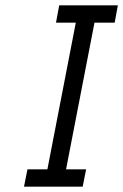

<svg xmlns="http://www.w3.org/2000/svg" viewBox="-20 -700 462 720"><path d="M149 -20 273 -660H343L219 -20ZM70 0 83 -65H303L290 0ZM190 -615 202 -680H422L410 -615Z"/></svg>

Font: Teachers
Style: Italic
Weight: 400
Italic angle: -11°
Designer: Alfredo Marco Pradil, Chank Diesel
Version: Version 1.001